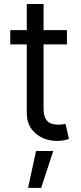

<svg xmlns="http://www.w3.org/2000/svg" viewBox="-20 -696 404 958"><path d="M313.9 -545.5V-474.4H31.2V-545.5ZM113.6 -676.1H197.4V-156.2Q197.4 -120.7 207.9 -103.2Q218.4 -85.6 234.9 -79.7Q251.4 -73.9 269.9 -73.9Q283.7 -73.9 292.6 -75.5Q301.5 -77.1 306.8 -78.1L323.9 -2.8Q315.3 0.4 300.1 3.7Q284.8 7.1 261.4 7.1Q225.9 7.1 191.9 -8.2Q158 -23.4 135.8 -54.7Q113.6 -85.9 113.6 -133.5ZM120 241.5 159.8 57.5H245.7L185.4 241.5Z"/></svg>

Font: InterMG
Style: Regular
Weight: 400
Designer: Rasmus Andersson
Foundry: rsms
Version: Version 3.019;December 26, 2023;FontCreator 15.0.0.2955 64-b